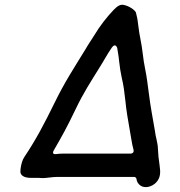

<svg xmlns="http://www.w3.org/2000/svg" viewBox="-20 -725 757 808"><path d="M541.5 -96.6C547.4 -76.8 526.7 -78.5 526.7 -78.5H241.7C234.4 -78.5 226.2 -77.9 217.1 -76.6C193.5 -73.3 207 -93.4 207 -93.4C242.7 -155 263.4 -192.7 297.7 -264.4C331.8 -335.9 361.7 -380.5 398.3 -439.9C417.6 -470.1 431 -496.6 450.5 -524.6C466.1 -546.8 473.3 -523 473.3 -523C475.1 -508.9 478.8 -494.2 481.3 -467.6C484.1 -442.1 487.7 -418.9 492.1 -398.9C500.3 -364.9 503.5 -338.5 507.4 -302.6C511.7 -258.3 518.9 -218.4 526.1 -177.5C531.5 -150.8 534.9 -118.4 541.5 -96.6ZM222.1 19.5H544.1C548.9 19.5 553.6 22.8 554.3 28C555.8 39.5 560.7 48.1 569.9 55.1C589.3 69.7 619.5 61.2 637 43C656.3 22.7 656 -0.2 651.4 -30.9C647.8 -54.5 645.5 -75.2 644.6 -99.1C643.6 -127.2 635.4 -144 631.5 -177C622.8 -228.2 613.2 -276.2 606.4 -332.1L599.6 -383.1C595.3 -418.5 585.5 -453.9 581.1 -496.3C575.7 -546.4 566.8 -572.4 561.7 -619.2L558.2 -645.6L552 -672.4C547.3 -683.6 521.6 -701 498.8 -704.6C487.9 -706.4 475.5 -701.7 458.5 -683.6C428.1 -651.5 400.6 -616.3 376.6 -576.3C363.7 -555.3 352.5 -540.2 340.2 -518.5C291.3 -438.5 252.7 -380.7 209.2 -291.5C166.6 -204.8 132.6 -139.2 82.4 -64.2L76.8 -54.2C70.9 -41.5 65.9 -19.4 65.8 -2.9C65.8 12.3 80.3 23.5 109.3 23.5H142.3C148.5 23.5 153.9 23.8 159.9 24.5C177.8 24.4 199.5 19.5 222.1 19.5Z"/></svg>

Font: Smoothie
Style: LightIt
Weight: 400
Foundry: Cannot Into Space Fonts
Version: Version 0.8